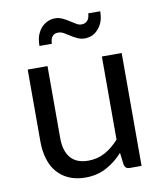

<svg xmlns="http://www.w3.org/2000/svg" viewBox="-81 -775 720 849"><g transform="rotate(-10 279.0 -350.5)"><path d="M487.3 -506.8Q487.3 -379.9 487.3 0Q473.6 0 433.6 0Q415 0 410.2 -18.6Q407.2 -37.1 403.3 -73.2Q370.1 -36.1 329.1 -14.6Q288.1 7.8 235.4 7.8Q193.4 7.8 162.1 -5.9Q129.9 -19.5 108.4 -44.9Q86.9 -69.3 76.2 -105.5Q65.4 -140.6 65.4 -183.6Q65.4 -229.5 65.4 -322.3Q65.4 -368.2 65.4 -506.8Q87.9 -506.8 154.3 -506.8Q154.3 -425.8 154.3 -183.6Q154.3 -126 180.7 -94.7Q207 -63.5 260.7 -63.5Q300.8 -63.5 335 -82Q369.1 -100.6 398.4 -133.8Q398.4 -257.8 398.4 -506.8Q419.9 -506.8 487.3 -506.8ZM334 -662.1Q351.6 -662.1 361.3 -672.9Q371.1 -683.6 372.1 -705.1Q389.6 -705.1 425.8 -705.1Q425.8 -681.6 419.9 -662.1Q413.1 -642.6 401.4 -628.9Q389.6 -614.3 374 -606.4Q357.4 -598.6 337.9 -598.6Q320.3 -598.6 304.7 -606.4Q289.1 -613.3 276.4 -622.1Q262.7 -630.9 251 -637.7Q238.3 -644.5 226.6 -644.5Q191.4 -644.5 190.4 -600.6Q171.9 -600.6 134.8 -600.6Q134.8 -625 140.6 -644.5Q147.5 -664.1 159.2 -678.7Q171.9 -693.4 188.5 -701.2Q204.1 -709 223.6 -709Q241.2 -709 256.8 -701.2Q272.5 -694.3 285.2 -685.5Q298.8 -676.8 310.5 -669.9Q322.3 -662.1 334 -662.1Z"/></g></svg>

Font: Lato
Style: Regular
Weight: 400
Designer: Lukasz Dziedzic with Adam Twardoch and Botio Nikoltchev
Version: Version 2.015; 2015-08-06; http://www.latofonts.com/